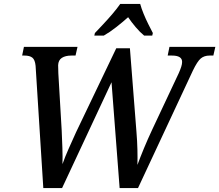

<svg xmlns="http://www.w3.org/2000/svg" viewBox="-20 -951 1109 971"><path d="M160 -618Q157 -649 143.5 -659.5Q130 -670 104 -670H92L101 -714H372L362 -670H341Q311 -670 293 -658.5Q275 -647 274 -621Q274 -613 274.5 -602.5Q275 -592 275 -581L292 -291Q294 -250 295.5 -203Q297 -156 296 -121Q309 -158 327 -198.5Q345 -239 365 -283L568 -707H637L670 -285Q674 -237 675 -193.5Q676 -150 675 -117Q689 -155 708 -201Q727 -247 750 -296L884 -581Q892 -599 896.5 -613Q901 -627 901 -638Q901 -670 850 -670H828L837 -714H1069L1059 -670H1040Q1013 -670 995.5 -655.5Q978 -641 955 -593L678 0H585L544 -535L294 0H199ZM460 -784Q478 -803 502 -828.5Q526 -854 549 -881Q572 -908 588 -931H689Q695 -909 706 -882Q717 -855 730 -829Q743 -803 753 -784L750 -771H709Q688 -788 666 -814Q644 -840 628 -864Q600 -839 567.5 -813.5Q535 -788 505 -771H457Z"/></svg>

Font: Noto Serif SemiCondensed Medium
Style: Italic
Weight: 500
Width: 4
Italic angle: -12°
Designer: Monotype Design Team
Foundry: Monotype Imaging Inc.
Version: Version 2.013